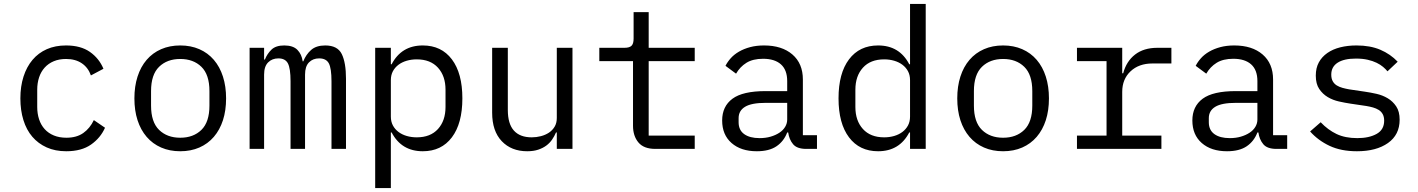

<svg xmlns="http://www.w3.org/2000/svg" viewBox="-20 -760 7240 980"><path d="M318 12Q262 12 218.5 -7.5Q175 -27 145 -62Q115 -97 99.5 -147Q84 -197 84 -258Q84 -319 100 -369Q116 -419 146 -454.5Q176 -490 219 -509Q262 -528 317 -528Q392 -528 439 -495Q486 -462 508 -409L444 -375Q430 -415 397.5 -437Q365 -459 317 -459Q282 -459 254.5 -447.5Q227 -436 208 -415Q189 -394 179.5 -365Q170 -336 170 -302V-214Q170 -180 179.5 -151Q189 -122 208 -101Q227 -80 255 -68.5Q283 -57 319 -57Q371 -57 405 -81Q439 -105 459 -147L516 -108Q493 -56 444.5 -22Q396 12 318 12Z M900 12Q846 12 802.5 -7Q759 -26 728.5 -61.5Q698 -97 682 -146.5Q666 -196 666 -258Q666 -319 682 -369Q698 -419 728.5 -454.5Q759 -490 802.5 -509Q846 -528 900 -528Q954 -528 997.5 -509Q1041 -490 1071.5 -454.5Q1102 -419 1118 -369Q1134 -319 1134 -258Q1134 -196 1118 -146.5Q1102 -97 1071.5 -61.5Q1041 -26 997.5 -7Q954 12 900 12ZM900 -57Q967 -57 1008 -97Q1049 -137 1049 -221V-295Q1049 -379 1008 -419Q967 -459 900 -459Q833 -459 792 -419Q751 -379 751 -295V-221Q751 -137 792 -97Q833 -57 900 -57Z M1254 0V-516H1328V-456H1332Q1344 -486 1366 -507Q1388 -528 1431 -528Q1476 -528 1498 -505.5Q1520 -483 1525 -447H1528Q1542 -482 1568 -505Q1594 -528 1640 -528Q1703 -528 1724.5 -484Q1746 -440 1746 -358V0H1672V-345Q1672 -411 1658.5 -436.5Q1645 -462 1609 -462Q1577 -462 1557 -441.5Q1537 -421 1537 -379V0H1463V-345Q1463 -411 1449.5 -436.5Q1436 -462 1401 -462Q1369 -462 1348.5 -441.5Q1328 -421 1328 -379V0Z M1895 -516H1975V-432H1979Q2029 -528 2138 -528Q2233 -528 2286.5 -457Q2340 -386 2340 -258Q2340 -130 2286.5 -59Q2233 12 2138 12Q2029 12 1979 -84H1975V200H1895ZM2107 -59Q2177 -59 2215.5 -101.5Q2254 -144 2254 -214V-302Q2254 -372 2215.5 -414.5Q2177 -457 2107 -457Q2080 -457 2056 -450Q2032 -443 2014 -429.5Q1996 -416 1985.5 -396.5Q1975 -377 1975 -351V-165Q1975 -139 1985.5 -119.5Q1996 -100 2014 -86.5Q2032 -73 2056 -66Q2080 -59 2107 -59Z M2822 -84H2818Q2810 -65 2798 -47.5Q2786 -30 2768.5 -17Q2751 -4 2727 4Q2703 12 2671 12Q2590 12 2541 -39.5Q2492 -91 2492 -185V-516H2572V-199Q2572 -128 2603 -93.5Q2634 -59 2694 -59Q2718 -59 2741 -65Q2764 -71 2782 -83Q2800 -95 2811 -113.5Q2822 -132 2822 -158V-516H2902V0H2822Z M3325 0Q3266 0 3238.5 -33Q3211 -66 3211 -118V-448H3039V-516H3167Q3193 -516 3203.5 -526.5Q3214 -537 3214 -563V-698H3291V-516H3526V-448H3291V-68H3526V0Z M4095 0Q4048 0 4028 -24Q4008 -48 4003 -84H3998Q3981 -39 3943.5 -13.5Q3906 12 3843 12Q3762 12 3714 -30Q3666 -72 3666 -145Q3666 -217 3718.5 -256Q3771 -295 3888 -295H3998V-346Q3998 -403 3966 -431.5Q3934 -460 3875 -460Q3823 -460 3790 -439.5Q3757 -419 3737 -384L3683 -424Q3693 -444 3710 -463Q3727 -482 3752 -496.5Q3777 -511 3809 -519.5Q3841 -528 3880 -528Q3971 -528 4024.5 -482Q4078 -436 4078 -354V-70H4150V0ZM3857 -55Q3888 -55 3913.5 -62.5Q3939 -70 3958 -82.5Q3977 -95 3987.5 -112.5Q3998 -130 3998 -150V-235H3888Q3816 -235 3783 -215Q3750 -195 3750 -157V-136Q3750 -96 3778.5 -75.5Q3807 -55 3857 -55Z M4625 -84H4621Q4571 12 4462 12Q4367 12 4313.5 -59Q4260 -130 4260 -258Q4260 -386 4313.5 -457Q4367 -528 4462 -528Q4571 -528 4621 -432H4625V-740H4705V0H4625ZM4493 -59Q4520 -59 4544 -66Q4568 -73 4586 -86.5Q4604 -100 4614.5 -119.5Q4625 -139 4625 -165V-351Q4625 -377 4614.5 -396.5Q4604 -416 4586 -429.5Q4568 -443 4544 -450Q4520 -457 4493 -457Q4423 -457 4384.5 -414.5Q4346 -372 4346 -302V-214Q4346 -144 4384.5 -101.5Q4423 -59 4493 -59Z M5100 12Q5046 12 5002.5 -7Q4959 -26 4928.5 -61.5Q4898 -97 4882 -146.5Q4866 -196 4866 -258Q4866 -319 4882 -369Q4898 -419 4928.5 -454.5Q4959 -490 5002.5 -509Q5046 -528 5100 -528Q5154 -528 5197.5 -509Q5241 -490 5271.5 -454.5Q5302 -419 5318 -369Q5334 -319 5334 -258Q5334 -196 5318 -146.5Q5302 -97 5271.5 -61.5Q5241 -26 5197.5 -7Q5154 12 5100 12ZM5100 -57Q5167 -57 5208 -97Q5249 -137 5249 -221V-295Q5249 -379 5208 -419Q5167 -459 5100 -459Q5033 -459 4992 -419Q4951 -379 4951 -295V-221Q4951 -137 4992 -97Q5033 -57 5100 -57Z M5477 -68H5628V-448H5477V-516H5708V-386H5713Q5729 -447 5773.5 -481.5Q5818 -516 5887 -516H5959V-436H5862Q5793 -436 5750.5 -396Q5708 -356 5708 -291V-68H5908V0H5477Z M6495 0Q6448 0 6428 -24Q6408 -48 6403 -84H6398Q6381 -39 6343.5 -13.5Q6306 12 6243 12Q6162 12 6114 -30Q6066 -72 6066 -145Q6066 -217 6118.5 -256Q6171 -295 6288 -295H6398V-346Q6398 -403 6366 -431.5Q6334 -460 6275 -460Q6223 -460 6190 -439.5Q6157 -419 6137 -384L6083 -424Q6093 -444 6110 -463Q6127 -482 6152 -496.5Q6177 -511 6209 -519.5Q6241 -528 6280 -528Q6371 -528 6424.5 -482Q6478 -436 6478 -354V-70H6550V0ZM6257 -55Q6288 -55 6313.5 -62.5Q6339 -70 6358 -82.5Q6377 -95 6387.5 -112.5Q6398 -130 6398 -150V-235H6288Q6216 -235 6183 -215Q6150 -195 6150 -157V-136Q6150 -96 6178.5 -75.5Q6207 -55 6257 -55Z M6906 12Q6825 12 6766.5 -15.5Q6708 -43 6667 -89L6721 -136Q6758 -97 6802 -76Q6846 -55 6908 -55Q6968 -55 7006.5 -76.5Q7045 -98 7045 -144Q7045 -164 7037.5 -177.5Q7030 -191 7017 -199Q7004 -207 6988 -211.5Q6972 -216 6954 -219L6873 -231Q6846 -235 6814.5 -242Q6783 -249 6757 -264.5Q6731 -280 6713.5 -306Q6696 -332 6696 -374Q6696 -413 6711.5 -441.5Q6727 -470 6755 -489.5Q6783 -509 6821 -518.5Q6859 -528 6904 -528Q6974 -528 7025.5 -506Q7077 -484 7114 -445L7062 -396Q7053 -407 7039.5 -418.5Q7026 -430 7006.5 -439.5Q6987 -449 6961 -455Q6935 -461 6901 -461Q6840 -461 6807.5 -440Q6775 -419 6775 -379Q6775 -359 6782.5 -345.5Q6790 -332 6803 -324Q6816 -316 6832.5 -311.5Q6849 -307 6866 -304L6947 -292Q6975 -288 7006 -281Q7037 -274 7063 -258.5Q7089 -243 7106.5 -217Q7124 -191 7124 -149Q7124 -72 7064.5 -30Q7005 12 6906 12Z"/></svg>

Font: IBM Plex Mono
Style: Regular
Weight: 400
Monospace: yes
Designer: Mike Abbink, Paul van der Laan, Pieter van Rosmalen
Foundry: Bold Monday
Version: Version 2.3